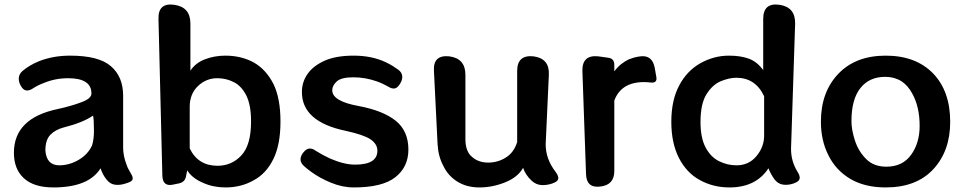

<svg xmlns="http://www.w3.org/2000/svg" viewBox="-20 -811 4228 842"><path d="M214 11Q128 11 84 -30Q41 -70 41 -141Q41 -293 234 -333Q293 -346 338 -363Q381 -379 381 -401Q381 -468 279 -468Q222 -468 172 -447Q145 -437 124 -423Q107 -412 94 -414.5Q81 -417 71 -435Q61 -453 62.5 -470Q64 -487 79 -500Q110 -526 152 -543Q214 -567 287 -567Q413 -567 466 -521Q520 -475 520 -391V-164Q520 -127 535 -89Q538 -79 543 -70Q548 -61 553 -52Q564 -35 561.5 -25Q559 -15 539 -9L530 -6Q506 2 484 -1Q462 -4 447 -24Q430 -45 421 -73Q369 11 214 11ZM240 -86Q284 -86 325 -110Q366 -134 384 -174Q392 -202 392 -236Q392 -289 388 -304Q343 -273 259 -252Q222 -242 200.5 -219.5Q179 -197 179 -151Q184 -86 240 -86Z M969 11Q915 11 871 -9Q823 -29 801 -64L796 -39Q792 -13 766 -7L742 -2Q694 10 692 -40L675 -728Q673 -800 744 -790Q815 -780 815 -708V-501Q837 -535 879 -551Q921 -567 968 -567Q1038 -567 1093 -537Q1147 -506 1179 -443Q1210 -380 1210 -278Q1210 -177 1179 -114Q1148 -50 1092 -20Q1037 11 969 11ZM934 -84Q996 -84 1038.5 -129.5Q1081 -175 1081 -278Q1081 -350 1060.5 -391.5Q1040 -433 1006 -450.5Q972 -468 933 -468Q884 -468 848 -433.5Q812 -399 812 -343V-160Q849 -84 934 -84Z M1532 11Q1481 11 1431 -10Q1382 -30 1344 -58Q1335 -64 1327.5 -70.5Q1320 -77 1313 -83Q1285 -108 1309 -141L1311 -143Q1334 -173 1366 -149Q1393 -132 1427 -116Q1489 -89 1537 -89Q1635 -89 1635 -150Q1635 -179 1605 -200Q1575 -220 1497 -237Q1304 -277 1304 -407Q1304 -452 1329 -487Q1353 -522 1404 -545Q1454 -567 1531 -567Q1611 -567 1672 -538Q1689 -530 1702.5 -521.5Q1716 -513 1727 -505Q1743 -493 1744 -476.5Q1745 -460 1734 -443Q1723 -425 1710.5 -423Q1698 -421 1681 -432Q1670 -438 1658.5 -443.5Q1647 -449 1633 -454Q1582 -472 1529 -472Q1477 -472 1457 -454Q1437 -436 1437 -415Q1437 -367 1553 -346Q1660 -326 1716 -281Q1771 -236 1771 -155Q1771 -79 1714 -34Q1657 11 1532 11Z M2083 11Q2026 11 1985 -15Q1945 -40 1924 -84Q1902 -125 1899 -178L1883 -501Q1879 -571 1950 -564Q2021 -555 2021 -483V-201Q2021 -147 2050 -123Q2078 -98 2121 -98Q2163 -98 2198 -120Q2233 -141 2248 -188V-500Q2248 -571 2319 -564Q2390 -555 2387 -484L2373 -178Q2373 -114 2416 -58Q2431 -38 2428 -26Q2425 -14 2401 -6Q2377 2 2354 0.5Q2331 -1 2312 -18Q2284 -44 2274 -75Q2252 -35 2197 -12Q2140 11 2083 11Z M2534 -501Q2533 -571 2603 -564L2646 -558Q2674 -555 2674 -527V-498Q2688 -517 2704.5 -530Q2721 -543 2738 -551Q2748 -555 2760.5 -558.5Q2773 -562 2789 -564Q2840 -570 2851 -515L2858 -475Q2864 -446 2834 -449Q2826 -450 2819 -450.5Q2812 -451 2804 -451Q2704 -451 2674 -370V-61Q2674 0 2613 7Q2552 15 2550 -47Z M3179 11Q3107 11 3048 -22Q2991 -53 2957 -119Q2924 -184 2924 -277Q2924 -372 2959 -437Q2993 -501 3052 -534Q3111 -567 3177 -567Q3229 -567 3266 -553Q3300 -540 3327 -504V-728Q3327 -800 3398 -790Q3468 -780 3467 -708L3449 -158Q3449 -105 3476 -60Q3490 -39 3486.5 -26.5Q3483 -14 3459 -6Q3435 2 3413 -1.5Q3391 -5 3376 -25Q3359 -49 3350 -73Q3295 11 3179 11ZM3210 -86Q3264 -86 3297.5 -126.5Q3331 -167 3331 -216V-389Q3293 -470 3209 -470Q3179 -470 3142.5 -455.5Q3106 -441 3079 -399Q3052 -357 3052 -276Q3052 -206 3074.5 -164Q3097 -122 3133.5 -104Q3170 -86 3210 -86Z M3864 11Q3772 11 3708 -27Q3645 -65 3613 -130Q3580 -195 3580 -277Q3580 -408 3657 -488Q3733 -567 3864 -567Q3996 -567 4072 -489Q4147 -411 4147 -277Q4147 -149 4073 -69Q3999 11 3864 11ZM3867 -80Q3938 -80 3975.5 -132Q4013 -184 4013 -259Q4013 -342 3981 -400Q3942 -474 3862 -474Q3792 -474 3753 -424.5Q3714 -375 3714 -280Q3714 -241 3729.5 -194Q3745 -147 3778.5 -113.5Q3812 -80 3867 -80Z"/></svg>

Font: s+UCsàWOS
Style: Regular
Weight: 400
Designer: FontworksQlS√∏0¬ü¬ôs√†OS¬àe[W\~√Ñ: ZERO[P0e√∂QI¬ä0¬ÉFSW0¬ò¬ëQ√°0R¬ûO0Little White Dog0YHv}N_0^_qMagmeta0v
Version: Version 1.000; 20230222